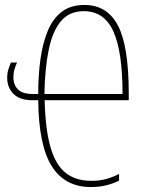

<svg xmlns="http://www.w3.org/2000/svg" viewBox="-20 -744 570 774"><path d="M346 10Q242 10 189 -73.5Q136 -157 134 -340H110Q60 -340 34.5 -365.5Q9 -391 9 -430Q9 -449 14 -465Q19 -481 24 -492H49Q43 -480 38.5 -465Q34 -450 34 -432Q34 -402 52.5 -383.5Q71 -365 113 -365H134Q134 -440 143 -505Q152 -570 172.5 -619.5Q193 -669 229 -696.5Q265 -724 320 -724Q412 -724 455.5 -641Q499 -558 499 -367V-340H160Q163 -220 184 -149Q205 -78 245.5 -46.5Q286 -15 348 -15Q384 -15 412 -23.5Q440 -32 460 -43V-16Q441 -6 412.5 2Q384 10 346 10ZM474 -365Q474 -536 437 -617.5Q400 -699 318 -699Q260 -699 226 -659Q192 -619 176.5 -544Q161 -469 159 -365Z"/></svg>

Font: Noto Sans Mono Condensed Thin
Style: Regular
Weight: 100
Width: 3
Designer: Monotype Design Team
Foundry: Monotype Imaging Inc.
Version: Version 2.014; ttfautohint (v1.8.4.7-5d5b)